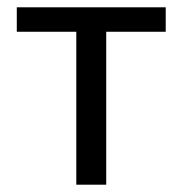

<svg xmlns="http://www.w3.org/2000/svg" viewBox="-20 -506 500 526"><path d="M189 0H271V-419H434V-486H26V-419H189Z"/></svg>

Font: Giro Sans Regular
Style: Regular
Weight: 400
Designer: Paul D. Hunt
Foundry: Adobe Systems Incorporated
Version: Version 1.000;PS 1.0;hotconv 1.0.88;makeotf.lib2.5.647800